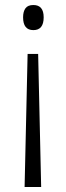

<svg xmlns="http://www.w3.org/2000/svg" viewBox="-20 -556 264 765"><path d="M154 -487Q154 -436 113 -436Q72 -436 72 -487Q72 -510 81.5 -523Q91 -536 113 -536Q154 -536 154 -487ZM90 -341H132L144 189H78Z"/></svg>

Font: Noto Sans Ethiopic Condensed Light
Style: Regular
Weight: 300
Width: 3
Designer: Monotype Design Team
Foundry: Monotype Imaging Inc.
Version: Version 2.102; ttfautohint (v1.8.4.7-5d5b)